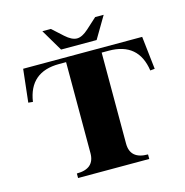

<svg xmlns="http://www.w3.org/2000/svg" viewBox="-112 -873 939 977"><g transform="rotate(-15 357.5 -384.5)"><path d="M265.4 -653.8 197.5 -768.6H242.4L298.1 -718Q331.8 -687.5 359.1 -687.5Q386.2 -687.5 419.9 -718L475.6 -768.6H520.5L452.6 -653.8ZM53.7 -609.4H680.7L700.2 -436L676.3 -433.6Q654.1 -585.4 498 -585.4H460.9V-106Q460.9 -23.9 554.7 -23.9V0H179.7V-23.9Q273.4 -23.9 273.4 -106V-585.4H236.3Q80.3 -585.4 58.1 -433.6L34.2 -436Z"/></g></svg>

Font: itsadzoke
Style: Regular
Weight: 700
Width: 7
Version: Version 0.45